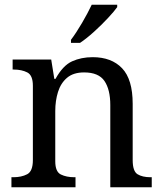

<svg xmlns="http://www.w3.org/2000/svg" viewBox="-20 -786 685 806"><path d="M28 0V-42H36Q70 -42 94 -54.5Q118 -67 118 -114V-426Q118 -470 94.5 -482Q71 -494 38 -494H33V-536H195L208 -455H213Q244 -511 282.5 -528.5Q321 -546 369 -546Q448 -546 492.5 -499.5Q537 -453 537 -350V-114Q537 -67 557.5 -54.5Q578 -42 612 -42H617V0H443V-345Q443 -410 418.5 -446Q394 -482 333 -482Q288 -482 261.5 -459.5Q235 -437 223.5 -400Q212 -363 212 -320V-109Q212 -65 235.5 -53.5Q259 -42 292 -42H297V0ZM278 -619Q300 -648 324.5 -690Q349 -732 365 -766H472V-756Q460 -739 433 -710Q406 -681 374.5 -652.5Q343 -624 316 -606H278Z"/></svg>

Font: Noto Serif Old Uyghur
Style: Regular
Weight: 400
Designer: Lewis McGuffie
Foundry: Google LLC
Version: Version 1.003; ttfautohint (v1.8.4.7-5d5b)